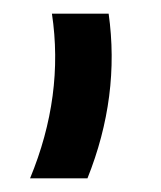

<svg xmlns="http://www.w3.org/2000/svg" viewBox="-20 -734 236 281"><path d="M139 -714Q156 -593 108 -473H24Q74 -594 56 -714Z"/></svg>

Font: LT Superior Semi-bold
Style: Regular
Weight: 600
Designer: Daniel Lyons
Foundry: LyonsType
Version: Version 1.0